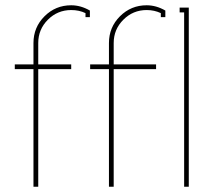

<svg xmlns="http://www.w3.org/2000/svg" viewBox="-20 -708 790 728"><path d="M661.1 -679.2H695.8V0H678.2V-661.1H661.1ZM606.9 -668V-643.1H589.8V-658.2Q565.4 -669.9 536.1 -669.9Q484.4 -669.9 447.8 -633.3Q411.1 -596.7 411.1 -544.9V-463.9H571.8V-445.8H411.1V0H393.1V-445.8H321.8V-463.9H393.1V-544.9Q393.1 -604.5 434.8 -646.2Q476.6 -688 536.1 -688Q572.3 -688 606.9 -668ZM320.8 -668V-643.1H304.2V-658.2Q280.3 -669.9 250 -669.9Q198.2 -669.9 161.6 -633.3Q125 -596.7 125 -544.9V-463.9H250V-445.8H125V0H106.9V-445.8H36.1V-463.9H106.9V-544.9Q106.9 -604.5 148.7 -646.2Q190.4 -688 250 -688Q286.1 -688 320.8 -668Z"/></svg>

Font: Rawengulk
Style: Light
Weight: 300
Version: Version 0.92